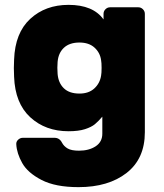

<svg xmlns="http://www.w3.org/2000/svg" viewBox="-20 -550 674 790"><path d="M401 -70Q385 -51 370.5 -39Q356 -27 329.5 -18.5Q303 -10 262 -10Q167 -10 104.5 -67.5Q42 -125 38 -234L37 -270L38 -305Q42 -415 104.5 -472.5Q167 -530 262 -530Q363 -530 406 -470V-493Q406 -504 414 -512Q422 -520 433 -520H549Q560 -520 568 -512Q576 -504 576 -493V-6Q576 103 501 161.5Q426 220 303 220Q208 220 151 190.5Q94 161 71.5 121Q49 81 47 44Q46 33 54.5 25Q63 17 74 17H204Q225 17 235 37Q243 52 258.5 61Q274 70 305 70Q346 70 373.5 52Q401 34 401 0ZM307 -165Q345 -165 368 -186Q391 -207 396 -239Q398 -249 398 -271Q398 -292 396 -302Q392 -333 369 -354Q346 -375 307 -375Q266 -375 243 -353.5Q220 -332 217 -295Q216 -285 216 -271Q216 -256 217 -246Q220 -209 242.5 -187Q265 -165 307 -165Z"/></svg>

Font: Rubik
Style: Regular
Weight: 700
Designer: Hubert & Fischer
Foundry: Hubert & Fischer
Version: Version 1.100